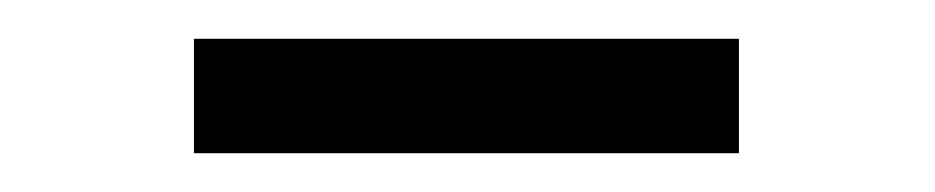

<svg xmlns="http://www.w3.org/2000/svg" viewBox="-20 -752 482 99"><path d="M80 -673H361V-732H80Z"/></svg>

Font: Noto Serif CJK JP SemiBold
Style: Regular
Weight: 600
Designer: Ryoko NISHIZUKA 西塚涼子 (kana & ideographs); Frank Grießhammer (Latin, Greek & Cyrillic); Wenlong ZHANG 张文龙 (bopomofo); San
Foundry: Adobe
Version: Version 2.001;hotconv 1.1.0;makeotfexe 2.6.0